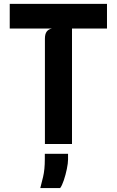

<svg xmlns="http://www.w3.org/2000/svg" viewBox="-20 -747 606 996"><path d="M213 0V-546.5Q213 -570.5 222.2 -583Q231.5 -595.5 249.5 -599H30.5V-727H535V-599H353.5V0ZM189 228.5Q194.5 208 203.5 170.5Q212.5 133 212.5 78.5V51H333V80.5Q333 99 326.8 129.5Q320.5 160 311 188.2Q301.5 216.5 292 228.5Z"/></svg>

Font: Spline Sans SemiBold
Style: Regular
Weight: 600
Designer: Eben Sorkin, Mirko Velimirovic
Foundry: Sorkin Type
Version: Version 1.000; ttfautohint (v1.8.3)